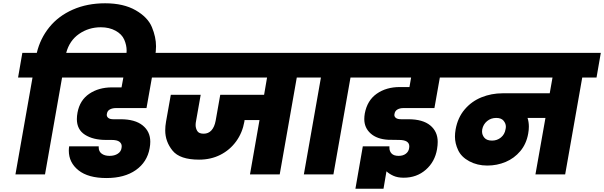

<svg xmlns="http://www.w3.org/2000/svg" viewBox="-20 -1062 3678 1169"><path d="M620 -1042Q732 -1042 806 -999.5Q880 -957 905 -896.5Q930 -836 930 -780Q930 -750 924 -718L921 -701H745L747 -715Q751 -736 751 -754Q751 -787 736.5 -820.5Q722 -854 683.5 -875Q645 -896 594 -896Q520 -896 461.5 -855.5Q403 -815 383 -740H471L445 -590H358L254 0H74L178 -590H90L116 -740H204Q225 -828 280.5 -896.5Q336 -965 423.5 -1003.5Q511 -1042 620 -1042Z M686 -404Q665 -404 649.5 -396Q634 -388 631 -370Q630 -366 630 -363Q630 -351 640 -343.5Q650 -336 670 -336H714Q802 -336 848.5 -298.5Q895 -261 895 -199Q895 -180 891 -159Q876 -75 807 -26.5Q738 22 628 22Q517 22 458 -25Q399 -72 399 -145Q399 -157 401 -171H581Q581 -167 581 -164Q581 -140 599 -126.5Q617 -113 647 -113Q677 -113 697 -126Q717 -139 720 -161Q721 -167 721 -172Q721 -188 707 -199Q693 -210 659 -210H625Q547 -210 497.5 -241.5Q448 -273 448 -337Q448 -356 452 -377Q466 -452 523.5 -491Q581 -530 662 -530H720L731 -590H417L443 -740H1034L1008 -590H905L872 -404Z M1874 -590H1787L1683 0H1502L1560 -331H1469L1468 -322Q1456 -254 1418 -201.5Q1380 -149 1322 -119.5Q1264 -90 1192 -90Q1075 -90 1030.5 -145Q986 -200 986 -268Q986 -294 991 -322L1020 -485H1202L1174 -327Q1171 -313 1171 -301Q1171 -281 1181 -264.5Q1191 -248 1220 -248Q1249 -248 1267.5 -268.5Q1286 -289 1293 -327L1321 -485H1588L1606 -590H980L1006 -740H1900Z M1830 0 1934 -590H1846L1872 -740H2227L2201 -590H2114L2010 0Z M2436 -404Q2415 -404 2400 -395.5Q2385 -387 2382 -369Q2381 -366 2381 -362Q2381 -351 2391 -343.5Q2401 -336 2423 -336H2466Q2554 -336 2599.5 -298.5Q2645 -261 2645 -198Q2645 -178 2641 -154Q2628 -77 2572.5 -28.5Q2517 20 2438 20Q2401 20 2375.5 8.5Q2350 -3 2333 -19L2315 87H2144L2189 -171H2351Q2351 -166 2351 -162Q2351 -141 2364.5 -127Q2378 -113 2407 -113Q2434 -113 2451 -126Q2468 -139 2471 -160Q2472 -166 2472 -171Q2472 -210 2409 -210Q2369 -210 2343 -211Q2275 -215 2236.5 -249.5Q2198 -284 2198 -337Q2198 -353 2201 -371Q2216 -451 2274 -491.5Q2332 -532 2414 -532H2473L2483 -590H2170L2196 -740H2807L2781 -590H2658L2625 -404Z M3612 -590H3525L3421 0H3240L3301 -344H3192Q3200 -319 3200 -291Q3200 -271 3196 -249Q3185 -186 3148 -142Q3111 -98 3058.5 -76Q3006 -54 2947 -54Q2886 -54 2837.5 -80Q2789 -106 2769.5 -147.5Q2750 -189 2750 -230Q2750 -251 2754 -274Q2767 -346 2809 -395.5Q2851 -445 2911.5 -469.5Q2972 -494 3040 -494H3327L3344 -590H2751L2777 -740H3638ZM2976 -206Q3007 -206 3030 -225Q3053 -244 3058 -275Q3060 -283 3060 -291Q3060 -310 3046 -327Q3032 -344 3001 -344Q2969 -344 2945.5 -324.5Q2922 -305 2916 -274Q2915 -267 2915 -261Q2915 -240 2929.5 -223Q2944 -206 2976 -206Z"/></svg>

Font: Fz Poppins ExtBd
Style: Italic
Weight: 800
Italic angle: -10°
Designer: Ninad Kale (Devanagari), Jonny Pinhorn (Latin)
Foundry: Indian Type Foundry
Version: Vit hóa bi Vntype.Com & FontZin.Com